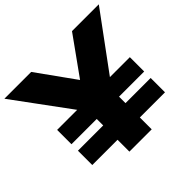

<svg xmlns="http://www.w3.org/2000/svg" viewBox="-229 -1042 1259 1259"><g transform="rotate(-45 401.0 -412.5)"><path d="M63.3 -110H297.6V0H504.4V-110H737.6V-243H504.4V-303H737.6V-436H552.8L838.8 -825H590.2L401 -561L211.8 -825H-36.8L249.2 -436H63.3V-303H297.6V-243H63.3Z"/></g></svg>

Font: Hussar
Style: BdWide
Weight: 700
Foundry: Cannot Into Space Fonts
Version: Version 2.00